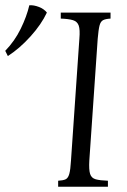

<svg xmlns="http://www.w3.org/2000/svg" viewBox="-20 -713 484 733"><path d="M202 0V-23Q221 -24 230.5 -28.5Q240 -33 244.5 -49Q249 -65 251 -100L283 -565Q286 -600 280.5 -615.5Q275 -631 258.5 -636Q242 -641 212 -642V-665H402V-642Q383 -641 373.5 -636Q364 -631 360 -615.5Q356 -600 353 -565L321 -100Q319 -65 324 -49Q329 -33 345.5 -28.5Q362 -24 392 -23V0ZM92 -693Q109 -694 128.5 -686.5Q148 -679 159 -665Q138 -620 96.5 -574Q55 -528 10 -499L0 -519Q36 -556 59 -603Q82 -650 92 -693Z"/></svg>

Font: Bona Nova
Style: Italic
Weight: 400
Italic angle: -4°
Designer: Mateusz Machalski
Foundry: Capitalics
Version: Version 4.001; ttfautohint (v1.8.3)